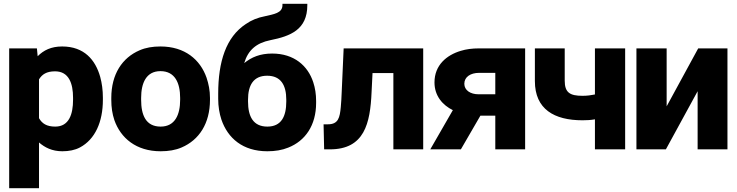

<svg xmlns="http://www.w3.org/2000/svg" viewBox="-20 -781 3855 1004"><path d="M28 203H184V-36C214 -10 252 10 306 10C340 10 372 4 398 -10C477 -52 518 -143 518 -259V-270C518 -310 513 -346 504 -379C479 -468 420 -538 305 -538C247 -538 208 -518 177 -487L173 -528H28ZM184 -163V-366C200 -392 223 -408 268 -408C340 -408 362 -345 362 -270V-259C362 -184 341 -119 269 -119C224 -119 200 -135 184 -163Z M562 -259C562 -220 567 -186 578 -153C611 -59 692 10 820 10C861 10 898 4 930 -10C1021 -49 1078 -135 1078 -259V-269C1078 -308 1071 -342 1060 -375C1027 -469 947 -538 819 -538C778 -538 742 -532 710 -518C619 -479 562 -393 562 -269ZM718 -259V-269C718 -346 744 -409 819 -409C895 -409 922 -347 922 -269V-259C922 -181 895 -119 820 -119C742 -119 718 -180 718 -259Z M1121 -264C1121 -225 1127 -188 1138 -155C1171 -59 1249 10 1378 10C1419 10 1455 4 1487 -9C1576 -44 1633 -125 1633 -243V-253C1633 -288 1628 -321 1618 -351C1590 -437 1518 -501 1403 -501C1340 -501 1295 -482 1257 -451C1277 -518 1319 -556 1394 -571C1499 -592 1587 -626 1587 -754V-761H1457V-754C1457 -712 1411 -707 1365 -696C1328 -689 1295 -676 1265 -655C1162 -587 1121 -459 1121 -291ZM1277 -250V-260C1277 -335 1305 -385 1377 -385C1449 -385 1477 -335 1477 -260V-250C1477 -172 1451 -119 1378 -119C1304 -119 1277 -172 1277 -250Z M1672 -131 1675 0H1705C1886 0 1916 -136 1923 -299L1928 -399H2037V0H2193V-528H1777L1767 -304C1766 -271 1764 -244 1762 -221C1757 -166 1749 -131 1695 -131Z M2230 0H2390L2492 -176H2570V0H2726V-528H2485C2449 -528 2418 -524 2389 -515C2316 -493 2252 -441 2252 -350C2252 -279 2295 -231 2348 -205ZM2408 -343C2408 -379 2441 -400 2485 -400H2570V-288H2482C2440 -288 2408 -309 2408 -343Z M2777 -357C2777 -210 2878 -152 3026 -152C3049 -152 3068 -153 3091 -157V0H3249V-528H3091V-287C3071 -283 3051 -280 3026 -280C2960 -280 2933 -297 2933 -359V-528H2777Z M3308 0H3462L3628 -304V0H3784V-528H3631L3466 -225V-528H3308Z"/></svg>

Font: Asimov Pro
Style: Blk
Weight: 900
Designer: Google
Version: Version 2.000980; 2014